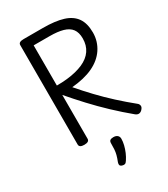

<svg xmlns="http://www.w3.org/2000/svg" viewBox="-283 -1045 1288 1469"><g transform="rotate(-30 360.5 -310.5)"><path d="M176 14Q154 14 143 7Q132 0 132 -14V-892Q132 -906 143.5 -912.5Q155 -919 177 -919H347Q456 -919 525 -897.5Q594 -876 628 -827.5Q662 -779 662 -698Q662 -658 651 -622.5Q640 -587 619.5 -556.5Q599 -526 569.5 -501.5Q540 -477 501.5 -459Q463 -441 416.5 -430Q370 -419 316 -414Q370 -351 429 -289Q488 -227 552 -168.5Q616 -110 685 -54Q696 -46 699 -30.5Q702 -15 683 4Q670 16 656 16.5Q642 17 627 5Q552 -57 480.5 -124.5Q409 -192 344 -262Q279 -332 220 -401V-14Q220 0 209 7Q198 14 176 14ZM220 -484Q269 -484 311 -488.5Q353 -493 389 -502Q425 -511 453.5 -523.5Q482 -536 504.5 -553.5Q527 -571 542 -593Q557 -615 564.5 -641Q572 -667 572 -698Q572 -750 549 -781Q526 -812 479 -825.5Q432 -839 361 -839H220ZM344 295Q332 290 329 281.5Q326 273 331 258Q343 228 349 205Q355 182 356.5 158.5Q358 135 358 105Q358 88 367.5 81Q377 74 396 74Q419 74 431.5 85Q444 96 444 115Q444 140 437 169Q430 198 418 226Q406 254 390 278Q380 294 370 297Q360 300 344 295Z"/></g></svg>

Font: Playwrite DE Grund
Style: Regular
Weight: 400
Designer: Veronika Burian, José Scaglione
Foundry: TypeTogether
Version: Version 1.002